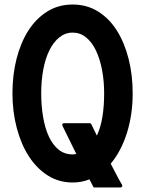

<svg xmlns="http://www.w3.org/2000/svg" viewBox="-20 -778 647 848"><path d="M301 -758Q364 -758 413.5 -727Q463 -696 496.5 -642.5Q530 -589 548 -518Q566 -447 566 -366Q566 -271 540.5 -190.5Q515 -110 469 -55Q482 -31 493.5 -8Q505 15 519 38Q521 43 519 46.5Q517 50 512 50H397Q393 50 391 45L375 14Q341 28 301 28Q240 28 191 -3Q142 -34 107.5 -87.5Q73 -141 54 -213Q35 -285 35 -366Q35 -447 53 -518Q71 -589 105 -642.5Q139 -696 188.5 -727Q238 -758 301 -758ZM408 -179Q425 -216 432.5 -263Q440 -310 440 -366Q440 -421 430.5 -470Q421 -519 403.5 -555.5Q386 -592 360 -613Q334 -634 301 -634Q268 -634 242 -613Q216 -592 198 -555.5Q180 -519 171 -470Q162 -421 162 -366Q162 -310 170.5 -260.5Q179 -211 196 -174.5Q213 -138 239 -117Q265 -96 301 -96Q305 -96 308.5 -96.5Q312 -97 317 -98L256 -222Q254 -227 256 -230.5Q258 -234 263 -234H376Q381 -234 383 -230Z"/></svg>

Font: RonaldsonGothic
Style: Regular
Weight: 400
Designer: Mr. Robertson for MacKellar, Smiths & Jordan Co. Philadelphia
Foundry: CAT-Fonts Peter Wiegel
Version: Version 1.000